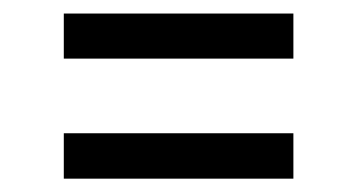

<svg xmlns="http://www.w3.org/2000/svg" viewBox="-20 -440 531 285"><path d="M74.7 -419.9H415.5V-353H74.7ZM74.7 -242.2H415.5V-174.8H74.7Z"/></svg>

Font: Trocchi
Style: Regular
Weight: 400
Designer: vernon adams
Version: Version 1.0; ttfautohint (v0.8) -l 6 -r 50 -G 100